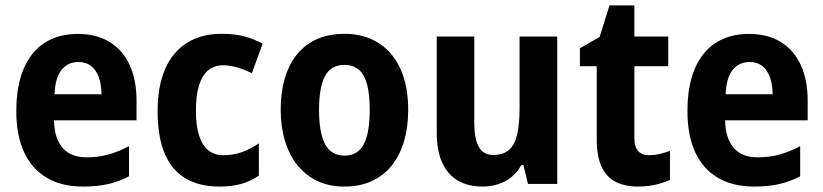

<svg xmlns="http://www.w3.org/2000/svg" viewBox="-20 -682 3053 712"><path d="M268.6 -556.2Q337.4 -556.2 386 -526.6Q434.6 -497.1 460.4 -441.7Q486.3 -386.2 486.3 -308.6V-235.8H180.2Q181.6 -168.5 212.2 -133.5Q242.7 -98.6 300.3 -98.6Q343.8 -98.6 380.9 -108.6Q418 -118.7 458.5 -140.1V-28.3Q421.9 -8.8 381.3 0.5Q340.8 9.8 287.6 9.8Q209 9.8 153.8 -22.5Q98.6 -54.7 69.6 -116.9Q40.5 -179.2 40.5 -269.5Q40.5 -363.8 67.9 -427.5Q95.2 -491.2 146.2 -523.7Q197.3 -556.2 268.6 -556.2ZM270.5 -452.1Q232.9 -452.1 209 -423.8Q185.1 -395.5 182.1 -332.5H356.4Q356 -368.7 346.4 -395.5Q336.9 -422.4 317.9 -437.3Q298.8 -452.1 270.5 -452.1Z M794.4 9.8Q719.7 9.8 668.5 -20.3Q617.2 -50.3 590.8 -112.5Q564.5 -174.8 564.5 -270.5Q564.5 -362.3 592.5 -426.3Q620.6 -490.2 673.6 -523.4Q726.6 -556.6 802.2 -556.6Q850.6 -556.6 887.5 -546.6Q924.3 -536.6 954.1 -520L914.1 -410.6Q885.3 -424.3 859.1 -432.1Q833 -439.9 807.1 -439.9Q773.9 -439.9 751.5 -420.9Q729 -401.9 717.8 -364.5Q706.5 -327.1 706.5 -271Q706.5 -215.8 718.3 -179.2Q730 -142.6 752.7 -124.5Q775.4 -106.4 808.1 -106.4Q845.2 -106.4 877.4 -117.9Q909.7 -129.4 939.9 -150.4V-30.8Q909.7 -9.8 874.8 0Q839.8 9.8 794.4 9.8Z M1493.7 -274.4Q1493.7 -211.9 1478.8 -159.9Q1463.9 -107.9 1434.1 -69.8Q1404.3 -31.7 1359.9 -11Q1315.4 9.8 1256.3 9.8Q1200.7 9.8 1157.2 -10.7Q1113.8 -31.2 1083.3 -69.1Q1052.7 -106.9 1036.9 -159.2Q1021 -211.4 1021 -274.4Q1021 -361.3 1048.1 -424.6Q1075.2 -487.8 1127.9 -522.2Q1180.7 -556.6 1258.8 -556.6Q1328.6 -556.6 1381.6 -523.9Q1434.6 -491.2 1464.1 -428.5Q1493.7 -365.7 1493.7 -274.4ZM1163.1 -273.4Q1163.1 -218.3 1172.9 -180.7Q1182.6 -143.1 1203.6 -124Q1224.6 -105 1257.8 -105Q1291 -105 1311.5 -124Q1332 -143.1 1341.6 -180.9Q1351.1 -218.8 1351.1 -274.4Q1351.1 -330.6 1341.6 -367.4Q1332 -404.3 1311.3 -422.9Q1290.5 -441.4 1257.3 -441.4Q1207.5 -441.4 1185.3 -399.9Q1163.1 -358.4 1163.1 -273.4Z M2046.4 -546.4V0H1938L1920.9 -69.8H1913.1Q1898.4 -43 1876.5 -25.4Q1854.5 -7.8 1827.1 1Q1799.8 9.8 1769 9.8Q1715.3 9.8 1677.5 -12.7Q1639.6 -35.2 1619.6 -79.3Q1599.6 -123.5 1599.6 -189.9V-546.4H1738.8V-228Q1738.8 -168 1755.4 -137.7Q1772 -107.4 1808.6 -107.4Q1847.7 -107.4 1868.9 -127.4Q1890.1 -147.5 1898.4 -185.8Q1906.7 -224.1 1906.7 -279.3V-546.4Z M2386.7 -106.4Q2405.8 -106.4 2425 -110.8Q2444.3 -115.2 2464.4 -122.6V-15.1Q2441.4 -3.9 2410.9 2.9Q2380.4 9.8 2345.2 9.8Q2297.4 9.8 2263.2 -7.6Q2229 -24.9 2210.9 -63.7Q2192.9 -102.5 2192.9 -167V-436.5H2130.4V-502.9L2203.6 -544.9L2240.2 -662.1H2332.5V-546.4H2458V-436.5H2332.5V-169.4Q2332.5 -137.7 2346.4 -122.1Q2360.4 -106.4 2386.7 -106.4Z M2757.3 -556.2Q2826.2 -556.2 2874.8 -526.6Q2923.3 -497.1 2949.2 -441.7Q2975.1 -386.2 2975.1 -308.6V-235.8H2668.9Q2670.4 -168.5 2700.9 -133.5Q2731.4 -98.6 2789.1 -98.6Q2832.5 -98.6 2869.6 -108.6Q2906.7 -118.7 2947.3 -140.1V-28.3Q2910.6 -8.8 2870.1 0.5Q2829.6 9.8 2776.4 9.8Q2697.8 9.8 2642.6 -22.5Q2587.4 -54.7 2558.3 -116.9Q2529.3 -179.2 2529.3 -269.5Q2529.3 -363.8 2556.6 -427.5Q2584 -491.2 2635 -523.7Q2686 -556.2 2757.3 -556.2ZM2759.3 -452.1Q2721.7 -452.1 2697.8 -423.8Q2673.8 -395.5 2670.9 -332.5H2845.2Q2844.7 -368.7 2835.2 -395.5Q2825.7 -422.4 2806.6 -437.3Q2787.6 -452.1 2759.3 -452.1Z"/></svg>

Font: Open Sans SemiCondensed
Style: Bold
Weight: 700
Width: 4
Designer: Monotype Design Team
Foundry: Monotype Imaging Inc.
Version: Version 3.003